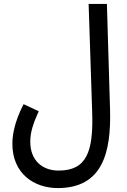

<svg xmlns="http://www.w3.org/2000/svg" viewBox="-20 -727 645 977"><path d="M43 5C43 157 154 230 274 230C502 230 546 49 540 -169L524 -707H431L449 -158C456 45 421 141 278 141C198 141 134 92 134 -6C134 -51 147 -95 177 -161L100 -197C49 -98 43 -30 43 5Z"/></svg>

Font: Noto Sans Arabic ExtCond Med
Style: Regular
Weight: 500
Width: 2
Designer: Monotype Design Team, Nadine Chahine, Nizar Qandah and Khaled Hosny
Foundry: Monotype Imaging Inc.
Version: Version 2.012